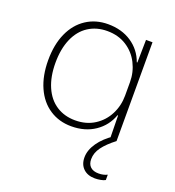

<svg xmlns="http://www.w3.org/2000/svg" viewBox="-133 -631 859 944"><g transform="rotate(20 296.0 -158.5)"><path d="M55 -259Q55 -341 82 -401Q109 -461 158.5 -493.5Q208 -526 272 -526Q344 -526 395.5 -491.5Q447 -457 468 -398H471L473 -517H507V0H473L471 -121H468Q447 -62 395.5 -27Q344 8 272 8Q208 8 158.5 -24.5Q109 -57 82 -117.5Q55 -178 55 -259ZM470 -224V-295Q470 -347 447 -392.5Q424 -438 381 -465.5Q338 -493 280 -493Q224 -493 181.5 -465.5Q139 -438 116 -385Q93 -332 93 -259Q93 -187 116 -134Q139 -81 181.5 -53.5Q224 -26 280 -26Q338 -26 381 -53.5Q424 -81 447 -126.5Q470 -172 470 -224ZM386 129Q386 91 413 52Q440 13 489 -19H497L507 0Q464 33 442 63Q420 93 420 126Q420 152 435 166Q450 180 478 180Q503 180 523 170V198Q515 203 499.5 206Q484 209 469 209Q431 209 408.5 187.5Q386 166 386 129Z"/></g></svg>

Font: Mona Sans VF XLt
Style: Regular
Weight: 200
Designer: Deni Anggara
Foundry: GitHub
Version: Version 2.000;Glyphs 3.2.3 (3260)